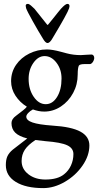

<svg xmlns="http://www.w3.org/2000/svg" viewBox="-20 -676 504 986"><path d="M464 -378Q464 -373 461 -365.5Q458 -358 453 -353Q447 -347 443 -347H416Q390 -347 385 -339Q379 -327 379 -293Q379 -242 355.5 -198.5Q332 -155 292.5 -129Q253 -103 207 -103Q179 -103 149 -114Q134 -106 124.5 -95.5Q115 -85 115 -77Q115 -58 147 -47Q179 -36 249 -31Q347 -25 393 0Q439 25 439 71Q439 123 404 174Q369 225 313.5 257.5Q258 290 202 290Q113 290 61.5 258.5Q10 227 10 172Q10 144 18 126.5Q26 109 45 93L120 35Q77 24 58 5Q39 -14 39 -44Q39 -65 63 -82Q84 -98 98 -109Q112 -120 118 -128Q82 -150 59.5 -184.5Q37 -219 37 -259Q37 -306 62.5 -343Q88 -380 130.5 -401Q173 -422 221 -422Q249 -422 293 -410Q313 -404 323 -402Q357 -393 395 -393Q406 -393 428 -395L450 -396Q456 -396 460 -391Q464 -386 464 -378ZM296 -273Q296 -320 270 -354Q244 -388 209 -388Q176 -388 151.5 -353Q127 -318 127 -271Q127 -217 153 -179Q179 -141 215 -141Q250 -141 273 -178Q296 -215 296 -273ZM214 49 162 43Q124 68 107.5 93Q91 118 91 151Q91 192 126 219Q161 246 213 246Q276 246 309 219Q332 201 344.5 173.5Q357 146 357 115Q357 85 325 70Q293 55 214 49ZM199 -480Q179 -512 149 -565.5Q119 -619 114 -634L112 -646Q112 -656 123 -656Q129 -656 138.5 -648Q148 -640 157 -631L220 -552Q223 -548 224.5 -548Q226 -548 229 -552L259 -589Q268 -600 276.5 -611Q285 -622 293 -631Q316 -656 326 -656Q337 -656 337 -644Q337 -642 335 -634Q327 -608 250 -480Q236 -455 224 -455Q213 -455 199 -480Z"/></svg>

Font: EB Garamond Medium
Style: Regular
Weight: 500
Designer: Georg Duffner and Octavio Pardo
Foundry: Georg Duffner
Version: Version 1.000